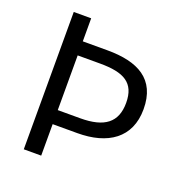

<svg xmlns="http://www.w3.org/2000/svg" viewBox="-131 -848 914 963"><g transform="rotate(20 325.5 -366.5)"><path d="M100 0H193V-168H325C486 -168 596 -240 596 -394C596 -555 487 -610 325 -610H193V-733H100ZM193 -243V-535H313C440 -535 503 -501 503 -394C503 -290 442 -243 313 -243Z"/></g></svg>

Font: Source Han Sans KR Regular
Style: Regular
Weight: 400
Designer: Ryoko NISHIZUKA (kana & ideographs); Paul D. Hunt (Latin, Greek & Cyrillic); Wenlong ZHANG (bopomofo); Sandoll Communica
Foundry: Adobe Systems Incorporated
Version: Version 1.004;PS 1.004;hotconv 1.0.82;makeotf.lib2.5.63406